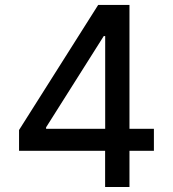

<svg xmlns="http://www.w3.org/2000/svg" viewBox="-20 -747 690 767"><path d="M594.8 -144.5V-232.6H497.2V-727.3H372.2L56.1 -227.6V-144.5H399.9V0H497.2V-144.5ZM164.1 -232.6V-238.3L394.5 -603H400.2V-232.6Z"/></svg>

Font: Inter 465
Style: Regular
Weight: 400
Designer: Rasmus Andersson
Foundry: rsms
Version: Version 3.019;Glyphs 3.1.2 (3151)